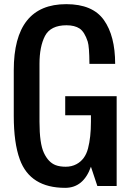

<svg xmlns="http://www.w3.org/2000/svg" viewBox="-20 -904 625 933"><path d="M351.1 -106Q393.6 -128.4 407.7 -182.6Q421.9 -236.8 421.9 -312.5V-343.8H296.9V-436.5H546.9V0H453.1L421.9 -93.8Q385.3 8.8 296.9 8.8Q126.5 8.8 76.2 -129.4Q46.9 -209.5 46.9 -340.8V-562.5Q46.9 -883.8 301.8 -883.8Q430.2 -883.8 484.9 -806.6Q539.6 -729.5 539.6 -593.8H414.6Q414.1 -677.2 406.2 -702.1Q391.1 -748.5 367.2 -765.1Q342.8 -781.2 303.2 -781.2Q226.1 -781.2 198.7 -729.5Q171.9 -677.7 171.9 -593.8V-312.5Q171.9 -206.5 193.4 -161.1Q214.8 -115.2 250 -101.6Q270.5 -93.8 299.3 -93.8Q328.1 -93.8 351.1 -106Z"/></svg>

Font: Oswald
Style: Book
Weight: 400
Designer: vernon adams
Foundry: vernon adams
Version: Version 1.000